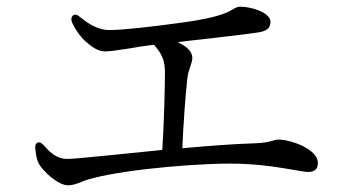

<svg xmlns="http://www.w3.org/2000/svg" viewBox="-20 -650 1040 575"><path d="M184 -95C196 -95 208 -99 221 -104C232 -109 243 -113 261 -117C363 -144 604 -165 712 -159C776 -156 826 -147 860 -141C880 -138 894 -135 903 -135C920 -135 932 -142 932 -162C932 -203 852 -232 813 -232C809 -232 804 -231 798 -229C788 -226 774 -222 746 -221C680 -219 602 -213 526 -206C529 -277 536 -372 541 -415C542 -429 547 -441 550 -451C553 -460 556 -468 556 -477C556 -497 537 -512 512 -524C599 -534 717 -547 754 -553C780 -557 790 -567 790 -585C790 -612 734 -630 699 -630C691 -630 686 -627 679 -623C664 -614 638 -598 530 -583C429 -569 346 -560 307 -560C275 -560 247 -577 221 -598C212 -606 205 -608 199 -604C193 -599 192 -591 197 -580C208 -557 223 -538 234 -528C254 -510 273 -496 295 -496C309 -496 335 -500 368 -505C390 -509 414 -513 441 -516C465 -489 474 -469 474 -432C474 -389 471 -276 466 -201L328 -187C255 -180 200 -174 181 -174C151 -174 130 -193 113 -213C105 -222 99 -225 93 -223C87 -221 84 -214 86 -202C88 -183 91 -170 96 -160C110 -136 154 -95 184 -95Z"/></svg>

Font: 寒蝉锦书宋
Style: Regular
Weight: 400
Designer: 寒蝉锦书宋{Warren} 思源宋体{Ryoko NISHIZUKA 西塚涼子 (kana & ideographs); Frank Grießhammer (Latin, Greek & Cyrillic); Wenlong ZHANG 
Foundry: Adobe & ChillType
Version: Version 2.000;Glyphs 3.1.1 (3135)